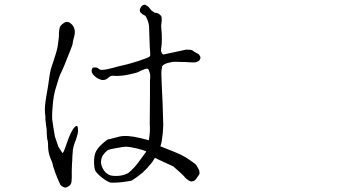

<svg xmlns="http://www.w3.org/2000/svg" viewBox="-20 -795 1540 832"><path d="M293 -98.6Q293 -97.7 292 -85.4Q291 -73.2 291 -54.7Q291 -36.1 291 -25.9Q291 -15.6 290 -8.3Q289.1 -1 286.1 3.9Q283.2 8.8 276.4 12.7Q267.6 18.6 260.7 17.6Q249 14.6 241.2 4.9Q239.3 2 228.5 -23.4Q224.6 -34.2 218.8 -48.8Q212.9 -64.5 210 -75.2Q208 -86.9 205.1 -93.8L198.2 -110.4Q189.5 -132.8 188.5 -156.2Q188.5 -177.7 186.5 -187.5H185.5Q183.6 -198.2 182.6 -216.8Q183.6 -233.4 179.7 -251Q177.7 -268.6 176.8 -277.3V-278.3Q177.7 -286.1 174.8 -307.6Q172.9 -334 180.7 -377.9Q189.5 -425.8 193.4 -458Q197.3 -492.2 210.9 -527.3Q227.5 -576.2 230.5 -598.6Q233.4 -623 234.4 -627.9V-628.9Q235.4 -633.8 235.4 -652.3Q236.3 -671.9 241.2 -680.7Q246.1 -688.5 257.8 -696.3Q277.3 -708 295.9 -683.6Q309.6 -663.1 300.8 -633.8Q297.9 -625 295.9 -613.3Q294.9 -600.6 286.1 -580.1Q252 -493.2 246.1 -482.9Q240.2 -472.7 234.9 -456.1Q229.5 -439.5 218.8 -403.3Q212.9 -380.9 210 -355.5Q205.1 -311.5 206.1 -278.3L210.9 -245.1L217.8 -204.1Q217.8 -203.1 223.1 -188Q228.5 -172.9 233.4 -158.2L250 -132.8Q252.9 -126 266.1 -165Q279.3 -204.1 287.1 -218.8Q294.9 -233.4 298.8 -238.8Q302.7 -244.1 309.1 -248.5Q315.4 -252.9 317.4 -240.7Q319.3 -228.5 317.4 -219.7Q315.4 -210.9 312.5 -200.7Q309.6 -190.4 304.2 -177.2Q298.8 -164.1 295.9 -146.5Q293 -114.3 293 -98.6ZM614.3 -138.7Q599.6 -145.5 574.2 -151.4Q543 -159.2 524.4 -159.2Q514.6 -159.2 484.4 -153.3Q455.1 -148.4 449.2 -145.5Q438.5 -139.6 426.8 -123Q421.9 -117.2 418.9 -104.5Q417 -94.7 418 -86.9Q418.9 -78.1 423.8 -68.4Q430.7 -54.7 436.5 -48.8Q448.2 -38.1 458 -35.2Q472.7 -31.2 496.1 -33.2Q514.6 -35.2 529.3 -42Q537.1 -44.9 548.8 -56.6Q563.5 -70.3 573.2 -83Q597.7 -115.2 614.3 -138.7ZM723.6 -141.6Q744.1 -133.8 766.6 -123Q783.2 -115.2 806.6 -98.6Q829.1 -83 831.1 -79.1Q835 -71.3 842.8 -57.6Q843.8 -55.7 844.7 -43Q844.7 -41 837.9 -31.2Q829.1 -17.6 825.2 -14.6Q820.3 -9.8 811.5 -8.8Q805.7 -7.8 797.9 -12.7Q784.2 -21.5 779.3 -29.3Q775.4 -34.2 754.9 -52.7Q732.4 -73.2 730.5 -74.2Q653.3 -109.4 652.8 -110.4Q652.3 -111.3 651.4 -111.3Q637.7 -88.9 636.7 -88.9Q618.2 -65.4 596.7 -45.9Q569.3 -23.4 550.8 -12.7Q546.9 -10.7 523.4 -7.8Q505.9 -4.9 487.3 -3.9Q462.9 -2.9 458 -3.9Q450.2 -5.9 433.6 -16.6Q416 -29.3 407.2 -38.1Q395.5 -48.8 391.6 -58.6Q388.7 -66.4 387.7 -86.9Q386.7 -102.5 389.6 -119.1Q391.6 -131.8 397.5 -141.6Q404.3 -153.3 413.1 -162.1Q447.3 -195.3 452.1 -191.4Q452.1 -191.4 497.1 -203.1Q529.3 -210.9 589.8 -196.3Q622.1 -187.5 624 -187.5Q625 -187.5 625 -187.5Q631.8 -226.6 628.9 -257.8Q628.9 -266.6 629.9 -381.8Q629.9 -412.1 629.9 -414.1Q629.9 -430.7 629.9 -444.3Q630.9 -451.2 630.9 -457Q630.9 -463.9 630.9 -468.8Q630.9 -473.6 627.9 -482.4Q624 -494.1 622.1 -496.1Q618.2 -500 598.6 -492.2Q588.9 -488.3 588.4 -487.8Q587.9 -487.3 582.5 -484.4Q577.1 -481.4 564 -478Q550.8 -474.6 536.6 -471.7Q522.5 -468.8 508.8 -467.3Q495.1 -465.8 486.3 -465.8Q482.4 -465.8 478 -466.3Q473.6 -466.8 469.7 -466.8Q462.9 -466.8 459 -464.8Q456.1 -463.9 454.1 -461.9Q451.2 -459 449.2 -458Q448.2 -456.1 439.5 -451.2Q433.6 -448.2 425.8 -448.2Q419.9 -448.2 411.1 -451.7Q402.3 -455.1 395 -460.9Q387.7 -466.8 382.3 -473.6Q377 -480.5 377 -487.3Q377 -492.2 379.4 -497.6Q381.8 -502.9 389.6 -502.9Q392.6 -502.9 395 -502.4Q397.5 -502 399.4 -502Q402.3 -502 407.2 -497.1Q409.2 -495.1 412.6 -493.7Q416 -492.2 420.9 -492.2Q431.6 -492.2 445.3 -495.1Q459 -498 473.6 -502Q489.3 -506.8 503.4 -509.8Q517.6 -512.7 528.3 -515.6Q535.2 -517.6 551.3 -522Q567.4 -526.4 583 -531.7Q598.6 -537.1 612.8 -542.5Q627 -547.9 629.4 -550.8Q631.8 -553.7 630.9 -563.5Q629.9 -575.2 628.9 -593.8L626 -676.8Q626 -691.4 618.2 -710.9Q611.3 -726.6 608.4 -727.5Q606.4 -727.5 594.7 -735.4Q593.8 -736.3 587.9 -742.2Q585.9 -745.1 585.9 -750Q585 -755.9 590.8 -764.6Q597.7 -774.4 605.5 -774.4Q610.4 -775.4 614.3 -771.5Q619.1 -768.6 624 -764.6Q628.9 -758.8 632.8 -753.9Q636.7 -749 639.6 -747.1Q641.6 -746.1 644.5 -744.1Q648.4 -742.2 649.4 -740.2Q650.4 -739.3 655.3 -739.3Q659.2 -739.3 663.1 -737.3Q668 -736.3 673.8 -730.5Q681.6 -723.6 680.7 -714.8Q680.7 -710 680.7 -705.1Q680.7 -701.2 679.7 -695.3Q678.7 -690.4 678.7 -686.5Q677.7 -682.6 678.7 -677.7Q684.6 -619.1 677.7 -579.1Q676.8 -572.3 681.6 -564.5Q684.6 -557.6 691.4 -559.6Q695.3 -560.5 697.3 -560.5Q701.2 -561.5 705.1 -562.5Q705.1 -562.5 728.5 -567.4L787.1 -580.1Q809.6 -580.1 814.5 -576.2Q824.2 -568.4 836.9 -562.5Q841.8 -560.5 843.8 -556.6Q848.6 -548.8 848.6 -546.9Q848.6 -535.2 839.4 -529.8Q830.1 -524.4 820.3 -524.4Q807.6 -524.4 794.9 -525.4Q792 -526.4 769.5 -526.4L736.3 -527.3Q726.6 -527.3 716.8 -524.4Q690.4 -519.5 682.6 -507.8Q680.7 -504.9 681.6 -503.9Q683.6 -502 681.6 -499Q680.7 -498 679.7 -488.3Q678.7 -472.7 679.7 -460L680.7 -430.7Q683.6 -366.2 684.6 -347.7Q687.5 -257.8 687.5 -252Q686.5 -216.8 680.7 -182.6Q677.7 -168 674.8 -161.1Q699.2 -151.4 723.6 -141.6Z"/></svg>

Font: ToneOZ-YinPZ-Tsuipita-TC
Style: Regular
Weight: 400
Designer: ÂÆ£ÂøóÂáåJeffrey Xuan(jeffreyx@gmail.com, ToneOZ.com) ÈòøÂù§(cjkFonts)
Foundry: ToneOZ
Version: Version 0.24071